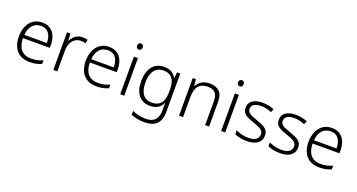

<svg xmlns="http://www.w3.org/2000/svg" viewBox="-51 -1520 4751 2552"><g transform="rotate(20 2324.5 -244.5)"><path d="M290 -542Q358 -542 404 -510.5Q450 -479 473 -424Q496 -369 496 -298V-259H116Q117 -153 166 -96.5Q215 -40 307 -40Q356 -40 393 -48.5Q430 -57 474 -76V-24Q435 -7 395.5 1.5Q356 10 305 10Q225 10 169.5 -23Q114 -56 85.5 -117.5Q57 -179 57 -262Q57 -343 84.5 -406.5Q112 -470 164 -506Q216 -542 290 -542ZM289 -494Q216 -494 171 -445.5Q126 -397 118 -306H437Q437 -362 421 -404Q405 -446 372.5 -470Q340 -494 289 -494Z M859 -541Q878 -541 896.5 -539Q915 -537 931 -533L922 -480Q906 -484 890 -486.5Q874 -489 856 -489Q819 -489 790 -475Q761 -461 740 -435Q719 -409 708 -373Q697 -337 697 -292V0H640V-532H688L694 -433H697Q711 -463 733.5 -487.5Q756 -512 787.5 -526.5Q819 -541 859 -541Z M1236 -542Q1304 -542 1350 -510.5Q1396 -479 1419 -424Q1442 -369 1442 -298V-259H1062Q1063 -153 1112 -96.5Q1161 -40 1253 -40Q1302 -40 1339 -48.5Q1376 -57 1420 -76V-24Q1381 -7 1341.5 1.5Q1302 10 1251 10Q1171 10 1115.5 -23Q1060 -56 1031.5 -117.5Q1003 -179 1003 -262Q1003 -343 1030.5 -406.5Q1058 -470 1110 -506Q1162 -542 1236 -542ZM1235 -494Q1162 -494 1117 -445.5Q1072 -397 1064 -306H1383Q1383 -362 1367 -404Q1351 -446 1318.5 -470Q1286 -494 1235 -494Z M1643 -532V0H1586V-532ZM1615 -729Q1634 -729 1644 -717.5Q1654 -706 1654 -686Q1654 -665 1644 -653.5Q1634 -642 1615 -642Q1596 -642 1586 -653.5Q1576 -665 1576 -686Q1576 -706 1586 -717.5Q1596 -729 1615 -729Z M2014 -542Q2077 -542 2118 -518Q2159 -494 2184 -451H2188L2196 -532H2242V17Q2242 86 2218.5 136Q2195 186 2144.5 213Q2094 240 2013 240Q1953 240 1906.5 230Q1860 220 1823 204V149Q1860 167 1909 179Q1958 191 2015 191Q2103 191 2144.5 144.5Q2186 98 2186 20V-11Q2186 -32 2186.5 -53.5Q2187 -75 2188 -94H2185Q2162 -43 2117 -16.5Q2072 10 2007 10Q1904 10 1846 -60.5Q1788 -131 1788 -262Q1788 -391 1846.5 -466.5Q1905 -542 2014 -542ZM2020 -493Q1962 -493 1924 -465.5Q1886 -438 1866.5 -386.5Q1847 -335 1847 -261Q1847 -153 1890 -96Q1933 -39 2014 -39Q2064 -39 2097 -54.5Q2130 -70 2149.5 -98Q2169 -126 2177.5 -164Q2186 -202 2186 -246V-281Q2186 -349 2170 -396Q2154 -443 2117.5 -468Q2081 -493 2020 -493Z M2656 -542Q2747 -542 2795 -495.5Q2843 -449 2843 -348V0H2787V-344Q2787 -421 2752 -457Q2717 -493 2650 -493Q2562 -493 2518.5 -442Q2475 -391 2475 -290V0H2418V-532H2464L2472 -440H2476Q2491 -470 2516 -493Q2541 -516 2576 -529Q2611 -542 2656 -542Z M3071 -532V0H3014V-532ZM3043 -729Q3062 -729 3072 -717.5Q3082 -706 3082 -686Q3082 -665 3072 -653.5Q3062 -642 3043 -642Q3024 -642 3014 -653.5Q3004 -665 3004 -686Q3004 -706 3014 -717.5Q3024 -729 3043 -729Z M3582 -141Q3582 -93 3558 -59.5Q3534 -26 3488 -8Q3442 10 3376 10Q3320 10 3277.5 0Q3235 -10 3205 -24V-79Q3241 -62 3285.5 -50Q3330 -38 3377 -38Q3456 -38 3491 -65Q3526 -92 3526 -137Q3526 -167 3509.5 -186.5Q3493 -206 3460.5 -221.5Q3428 -237 3380 -253Q3331 -270 3293 -287.5Q3255 -305 3234 -332Q3213 -359 3213 -406Q3213 -471 3265 -506.5Q3317 -542 3404 -542Q3452 -542 3494 -533Q3536 -524 3570 -509L3549 -462Q3518 -476 3479.5 -485Q3441 -494 3401 -494Q3338 -494 3303 -472Q3268 -450 3268 -408Q3268 -377 3285 -358.5Q3302 -340 3334.5 -326.5Q3367 -313 3412 -297Q3460 -280 3498.5 -262Q3537 -244 3559.5 -216Q3582 -188 3582 -141Z M4051 -141Q4051 -93 4027 -59.5Q4003 -26 3957 -8Q3911 10 3845 10Q3789 10 3746.5 0Q3704 -10 3674 -24V-79Q3710 -62 3754.5 -50Q3799 -38 3846 -38Q3925 -38 3960 -65Q3995 -92 3995 -137Q3995 -167 3978.5 -186.5Q3962 -206 3929.5 -221.5Q3897 -237 3849 -253Q3800 -270 3762 -287.5Q3724 -305 3703 -332Q3682 -359 3682 -406Q3682 -471 3734 -506.5Q3786 -542 3873 -542Q3921 -542 3963 -533Q4005 -524 4039 -509L4018 -462Q3987 -476 3948.5 -485Q3910 -494 3870 -494Q3807 -494 3772 -472Q3737 -450 3737 -408Q3737 -377 3754 -358.5Q3771 -340 3803.5 -326.5Q3836 -313 3881 -297Q3929 -280 3967.5 -262Q4006 -244 4028.5 -216Q4051 -188 4051 -141Z M4387 -542Q4455 -542 4501 -510.5Q4547 -479 4570 -424Q4593 -369 4593 -298V-259H4213Q4214 -153 4263 -96.5Q4312 -40 4404 -40Q4453 -40 4490 -48.5Q4527 -57 4571 -76V-24Q4532 -7 4492.5 1.5Q4453 10 4402 10Q4322 10 4266.5 -23Q4211 -56 4182.5 -117.5Q4154 -179 4154 -262Q4154 -343 4181.5 -406.5Q4209 -470 4261 -506Q4313 -542 4387 -542ZM4386 -494Q4313 -494 4268 -445.5Q4223 -397 4215 -306H4534Q4534 -362 4518 -404Q4502 -446 4469.5 -470Q4437 -494 4386 -494Z"/></g></svg>

Font: Noto Sans Georgian Light
Style: Regular
Weight: 300
Version: Version 2.002